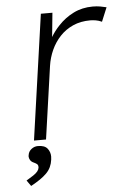

<svg xmlns="http://www.w3.org/2000/svg" viewBox="-52 -570 524 794"><g transform="rotate(-5 210.0 -172.5)"><path d="M73 0 147 -520H195L185 -420Q199 -444 220 -466Q247 -495 283 -513Q319 -531 363 -531Q380 -531 394 -528.5Q408 -526 420 -523L396 -465Q383 -471 370.5 -473Q358 -475 348 -475Q308 -475 276.5 -461Q245 -447 222 -422.5Q199 -398 185 -367Q171 -336 166 -302L123 0ZM45 186 28 162Q45 152 57 144Q69 136 75 128.5Q81 121 82 113Q82 111 82 110Q82 102 77 98Q72 94 63 90Q54 86 49.5 78.5Q45 71 45 63Q45 60 46 57Q48 43 60 33.5Q72 24 87 24Q115 24 126.5 38.5Q138 53 138 72Q138 78 137 85Q135 101 128.5 115Q122 129 110.5 140.5Q99 152 83 163Q67 174 45 186Z"/></g></svg>

Font: Lexend ExtLt
Style: Italic
Weight: 250
Italic angle: -8.13011°
Designer: Bonnie Shaver-Troup, Thomas Jockin
Foundry: Lexend
Version: Version 1.007